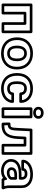

<svg xmlns="http://www.w3.org/2000/svg" viewBox="1361 -2164 838 3600"><g transform="rotate(90 1780.0 -364.0)"><path d="M552 -25H445.8V-414C445.8 -429.1 431.5 -439 420.8 -439H226.1C211 -439 201.1 -424.7 201.1 -414V-25H96V-503H552ZM577 25C587.7 25 602 15.1 602 0V-528C602 -538.7 592.1 -553 577 -553H71C60.3 -553 46 -543.1 46 -528V0C46 10.7 55.9 25 71 25H226.1C236.8 25 251.1 15.1 251.1 0V-389H395.8V0C395.8 10.7 405.7 25 420.8 25Z M731 -269C731 -385.1 785.7 -459.2 873.2 -494.3C903.8 -506.6 939.6 -513 981 -513C1109.8 -513 1184.1 -452 1215.5 -367.3C1226.5 -337.7 1232.1 -305.1 1232.1 -269V-259C1232.1 -142.9 1177.4 -68.8 1089.9 -33.7C1059.3 -21.4 1023.5 -15 982.1 -15C853.3 -15 779 -76 747.6 -160.7C736.6 -190.3 731 -222.9 731 -259ZM681 -269V-259C681 -217.7 687.5 -179 700.7 -143.3C739.3 -39 835.2 35 982.1 35C1028.7 35 1071 27.8 1108.6 12.7C1214.6 -29.8 1282.1 -124.9 1282.1 -259V-269C1282.1 -310.3 1275.6 -349 1262.4 -384.7C1223.8 -489 1127.9 -563 981 -563C934.4 -563 892.1 -555.8 854.5 -540.7C748.5 -498.2 681 -403.1 681 -269ZM1127 -269C1127 -355.7 1091.4 -449 981 -449C871.1 -449 836.1 -354.6 836.1 -269V-259C836.1 -171.2 870.2 -79 982.1 -79C1092.9 -79 1127 -172.1 1127 -259ZM1077 -269V-259C1077 -179.7 1052.8 -129 982.1 -129C909.7 -129 886.1 -179.1 886.1 -259V-269C886.1 -346.7 911.5 -399 981 -399C1051.6 -399 1077 -347.4 1077 -269Z M1505.1 -257C1505.1 -172.6 1528.2 -79 1641.2 -79C1699.4 -79 1746.5 -106.7 1760.3 -158H1857.1C1849.6 -117.1 1826.5 -86.6 1798.3 -64C1763.7 -36.4 1709.7 -15 1643.4 -15C1515.3 -15 1444.2 -75.2 1415.2 -160.6C1405.1 -190.1 1400 -222.1 1400 -257V-271C1400 -385.2 1450.5 -459.9 1534.6 -494.4C1564.3 -506.5 1600.1 -513 1642.3 -513C1749.3 -513 1813.7 -470.2 1843.5 -406.8C1850.7 -391.6 1855.5 -374.4 1857.8 -357H1761.7C1750.5 -413.1 1701.7 -449 1640.1 -449C1528.7 -449 1505.1 -353.8 1505.1 -271ZM1350 -271V-257C1350 -217.2 1355.9 -179.6 1367.8 -144.4C1403.7 -38.9 1497 35 1643.4 35C1720.4 35 1785.2 10.4 1829.5 -25C1871.6 -58.6 1909.3 -112.2 1909.3 -183C1909.3 -193.7 1899.4 -208 1884.3 -208H1739.1C1727.4 -208 1715 -198.2 1714.1 -184.5C1712 -149.7 1690.5 -129 1641.2 -129C1570.5 -129 1555.1 -174.9 1555.1 -257V-271C1555.1 -351.6 1571.7 -399 1640.1 -399C1688.1 -399 1714.1 -371.8 1714.1 -332C1714.1 -321.3 1724 -307 1739.1 -307H1884.3C1895 -307 1909.3 -316.9 1909.3 -332C1909.3 -366.6 1902.6 -398.9 1888.8 -428.2C1849.5 -511.5 1763.5 -563 1642.3 -563C1457.7 -563 1350 -444.5 1350 -271Z M2148 -25H2042.9V-503H2148ZM2173 25C2183.7 25 2198 15.1 2198 0V-528C2198 -538.7 2188.1 -553 2173 -553H2017.9C2007.2 -553 1992.9 -543.1 1992.9 -528V0C1992.9 10.7 2002.8 25 2017.9 25ZM2094.9 -617C2052.5 -617 2033 -635.9 2033 -665C2033 -692.4 2053.7 -713 2094.9 -713C2137.9 -713 2156.8 -694.6 2156.8 -665C2156.8 -635.4 2137.9 -617 2094.9 -617ZM2094.9 -567C2154.9 -567 2206.8 -601.8 2206.8 -665C2206.8 -728.3 2154.9 -763 2094.9 -763C2035.7 -763 1983 -726.5 1983 -665C1983 -602 2035.3 -567 2094.9 -567Z M2832.5 -503V-25H2727.4V-414C2727.4 -429.1 2713.1 -439 2702.4 -439H2567.1C2553.4 -439 2542.7 -427.4 2542.1 -415.2L2536.6 -304.2C2529.3 -134.9 2500.8 -25 2329.5 -25C2329.1 -46 2327.9 -69.8 2327.5 -91.2C2406.2 -95.6 2419.8 -160.1 2424.8 -214.2C2427 -238.4 2428.9 -267.7 2430.4 -301.9L2440.2 -503ZM2882.5 -528C2882.5 -538.7 2872.6 -553 2857.5 -553H2416.4C2404.2 -553 2392.1 -542.9 2391.4 -529.2L2380.4 -304.1C2378.8 -270.3 2377.2 -241.9 2375 -218.8C2369.6 -161.2 2365 -141 2318.5 -141H2302C2287.5 -141 2276.8 -128.9 2277 -115.5L2279.2 0.5C2279.4 12.1 2289.8 25 2304.2 25H2329.5C2541.3 25 2579.2 -132.1 2586.6 -301.8L2590.9 -389H2677.4V0C2677.4 10.7 2687.3 25 2702.4 25H2857.5C2868.2 25 2882.5 15.1 2882.5 0Z M3455.9 -128C3455.9 -89.1 3460.2 -54.7 3470 -25H3362.5C3357.1 -39.6 3353.7 -106.3 3313.3 -64.3C3286.5 -36.5 3246.7 -15 3185 -15C3103 -15 3049 -50.6 3024.5 -96.7C3016.1 -112.4 3012 -129.1 3012 -148C3012 -256.5 3109.2 -298 3255.4 -298H3324.7C3339.8 -298 3349.7 -312.3 3349.7 -323V-353C3349.7 -416.7 3308.6 -459 3238.9 -459C3192.3 -459 3147.3 -440.2 3133.7 -395H3028.2C3035.8 -425.3 3056.6 -449.5 3081.9 -467.7C3119 -494.5 3175.8 -513 3247.7 -513C3350.2 -513 3412.4 -478.6 3441 -421.8C3450.7 -402.4 3455.9 -379.5 3455.9 -352ZM3346.7 25H3504C3514.7 25 3529 15.1 3529 0V-8C3529 -11.6 3528.1 -15.7 3526.4 -19.2C3512.4 -47.1 3505.9 -81 3505.9 -128V-352C3505.9 -385.8 3499.4 -416.9 3485.6 -444.2C3446 -523.1 3360.8 -563 3247.7 -563C3167.5 -563 3100.3 -542.6 3052.7 -508.3C3013.3 -479.9 2975.2 -433.8 2975.2 -370C2975.2 -359.3 2985.1 -345 3000.2 -345H3155.3C3166 -345 3180.3 -354.9 3180.3 -370C3180.3 -392.9 3196.7 -409 3238.9 -409C3285.3 -409 3299.7 -391.8 3299.7 -353V-348H3255.4C3107.4 -348 2962 -302.2 2962 -148C2962 -121.5 2968.1 -96.2 2980.3 -73.3C3014.7 -8.5 3088.2 35 3185 35C3239.7 35 3283.6 20.3 3317.5 -2.8C3322.5 9.2 3329.6 25 3346.7 25ZM3117.1 -159C3117.1 -102.9 3168.4 -73 3219.1 -73C3276.2 -73 3322.9 -98.1 3346 -136C3348.4 -139.9 3349.7 -145.5 3349.7 -149V-240C3349.7 -255.1 3335.4 -265 3324.7 -265H3260.9C3191.9 -265 3117.1 -239.3 3117.1 -159ZM3167.1 -159C3167.1 -195.8 3196.7 -215 3260.9 -215H3299.7V-156.7C3285.9 -138.9 3258.3 -123 3219.1 -123C3183.6 -123 3167.1 -140.3 3167.1 -159Z"/></g></svg>

Font: Asimov
Style: WidOu
Weight: 500
Designer: Google
Version: Version 2.000980; 2014